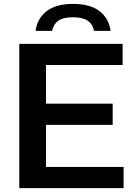

<svg xmlns="http://www.w3.org/2000/svg" viewBox="-20 -965 696 985"><path d="M216 -108.5H614V0H79V-740H609V-631.5H216V-433H558V-324.5H216ZM354.5 -945Q443 -945 491 -907.5Q539 -870 547.5 -806.5H462.5Q456 -840.5 430.2 -858.5Q404.5 -876.5 354.5 -876.5Q304.5 -876.5 279.2 -858.5Q254 -840.5 247.5 -806.5H162.5Q171 -870 218.8 -907.5Q266.5 -945 354.5 -945Z"/></svg>

Font: Encode Sans Semi Expanded SmBd
Style: Regular
Weight: 600
Width: 6
Designer: Multiple Designers
Foundry: Impallari Type
Version: Version 2.000